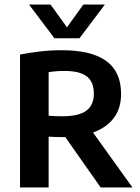

<svg xmlns="http://www.w3.org/2000/svg" viewBox="-20 -823 616 843"><path d="M68 0V-583.5Q108.5 -591.5 154.5 -597Q200.5 -602.5 251 -602.5Q381.5 -602.5 446.5 -555.2Q511.5 -508 511.5 -411.5Q512 -349 480.8 -306.5Q449.5 -264 392 -242.5Q334.5 -221 256 -221Q240 -221 224 -221.5Q208 -222 193.5 -223V0ZM422 0 229 -274.5H364.5L561.5 0ZM254 -312.5Q325.5 -312.5 358.8 -336.8Q392 -361 392 -412Q392 -464 360.8 -487.8Q329.5 -511.5 263.5 -511.5Q243.5 -511.5 226.8 -510.2Q210 -509 193.5 -506V-315Q211 -313.5 223.8 -313Q236.5 -312.5 254 -312.5ZM219 -655 107.5 -803H202L283.5 -690H264.5L346 -803H440.5L329 -655Z"/></svg>

Font: Encode Sans SC SemiCondensed SemiBold
Style: Regular
Weight: 600
Width: 4
Designer: Multiple Designers
Foundry: Impallari Type
Version: Version 3.002